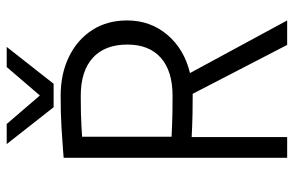

<svg xmlns="http://www.w3.org/2000/svg" viewBox="-172 -705 877 573"><g transform="rotate(-90 266.5 -418.5)"><path d="M82 -667Q82 -667 106.5 -669Q131 -671 173 -673.5Q215 -676 267 -676Q333 -676 384 -651Q435 -626 463.5 -581.5Q492 -537 492 -478Q492 -408 449 -357.5Q406 -307 335 -290L492 0H419L273 -282Q270 -282 266 -282Q210 -282 177 -283.5Q144 -285 144 -285V0H82ZM267 -616Q211 -616 178 -614Q145 -612 145 -612V-345Q145 -345 178 -343.5Q211 -342 267 -342Q341 -342 380.5 -377Q420 -412 420 -477Q420 -544 380.5 -580Q341 -616 267 -616ZM303 -697H233L123 -837H183L268 -738L353 -837H413Z"/></g></svg>

Font: Epunda Sans Light
Style: Regular
Weight: 300
Designer: Simon Atzbach
Foundry: typofactur
Version: Version 2.204; ttfautohint (v1.8.4.7-5d5b)